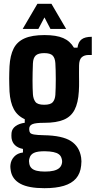

<svg xmlns="http://www.w3.org/2000/svg" viewBox="-20 -792 500 1002"><path d="M211.8 190.1Q129.2 190.1 86.8 167.2Q44.4 144.3 36.4 100.4Q35.3 94.6 34.4 85.5Q33.5 76.4 34.6 67.8Q37.2 43.5 54.1 25.4Q71 7.3 99.8 3.8V-14.8Q74 -19.7 58.7 -34Q43.5 -48.2 40.2 -71.1Q39.5 -77.4 39.5 -84.1Q39.5 -90.9 40.2 -98.9Q42.7 -120.5 61.6 -134Q80.5 -147.5 109.2 -151.3V-170Q70.6 -187.6 52 -222.5Q33.3 -257.4 29.6 -314.3Q28.9 -334.9 28.4 -351.4Q27.9 -367.9 27.9 -382.6Q27.9 -397.3 28.4 -412.7Q28.9 -428.2 29.6 -446.3Q32.9 -502.7 51.1 -538.7Q69.3 -574.6 108.3 -591.8Q147.2 -609 212.2 -609Q273.9 -609 309.9 -593.3Q345.9 -577.6 365.8 -543.3H384.5Q388.2 -573.1 405.9 -586.6Q423.5 -600 459 -600V-505.1H443Q419.5 -505.1 406.2 -492.8Q392.9 -480.5 392.6 -449.4L392.4 -412.9Q392.5 -399.8 392.5 -388.5Q392.5 -377.2 392.7 -366.1Q392.9 -355 392.6 -342.5Q392.4 -330 391.4 -314.3Q387.9 -255.4 369.4 -219.3Q350.8 -183.2 312.6 -167.2Q274.3 -151.1 211.1 -151.1Q166.2 -151.3 149.3 -144.1Q132.5 -136.8 132.5 -120.2V-116.4Q132.6 -105.5 137.1 -99.2Q141.5 -92.9 157.7 -90Q173.8 -87.1 209.2 -86.3Q305.2 -84.7 350.1 -55.8Q395 -26.9 403.5 30.6Q405 40 405 49.9Q405 59.9 403.5 72.5Q399.3 113.3 376.8 139.3Q354.3 165.2 313.2 177.7Q272.1 190.1 211.8 190.1ZM214.6 103.4Q241.1 103.4 259.4 99Q277.7 94.6 288.4 85.7Q299.1 76.7 302.4 63.5Q304.6 55.8 304.2 49Q303.8 42.2 301.6 35.3Q298 21.2 287.2 13.2Q276.4 5.1 258.4 1.5Q240.5 -2.2 215 -2.6Q176 -3.2 157 5.9Q137.9 14.9 133.5 35.2Q131.2 42.3 131.4 49.7Q131.6 57.1 133.1 63.5Q135.9 77.5 145.5 86.4Q155.1 95.2 172.2 99.3Q189.4 103.4 214.6 103.4ZM210.7 -245.3Q243.7 -245.3 255.4 -258.8Q267.1 -272.4 268.9 -296.9Q269.9 -312.2 270.5 -333.7Q271.1 -355.3 271.1 -378.8Q271.1 -402.4 270.5 -424.4Q269.9 -446.3 268.9 -462.4Q267.1 -489.5 254.7 -502.2Q242.3 -514.8 210.7 -514.8Q179.2 -514.8 166 -502Q152.9 -489.1 151.8 -460.9Q150.8 -436 150.3 -413.4Q149.8 -390.9 149.8 -370.7Q149.8 -350.5 150.3 -332.8Q150.8 -315.2 151.8 -299.9Q153.6 -275.7 164.7 -260.5Q175.7 -245.3 210.7 -245.3ZM98.3 -640.9 175.2 -772.1H248.5L325.3 -640.9H243.4L212 -701.1L180.2 -640.9Z"/></svg>

Font: Big Shoulders Display SC Thin
Style: Regular
Weight: 100
Designer: Patric King
Foundry: XO Type Co
Version: Version 2.002